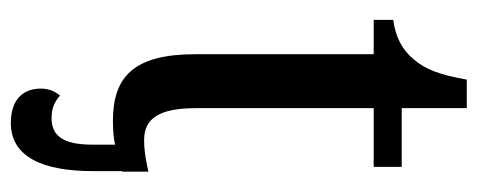

<svg xmlns="http://www.w3.org/2000/svg" viewBox="-290 -410 902 363"><g transform="rotate(90 161.5 -228.0)"><path d="M208 10C224 10 240 9 253 6V49C253 106 235 126 203 126C183 126 172 120 160 110C153 119 147 130 147 146C147 184 172 203 212 203C276 203 303 143 303 48V-7L304 -8V-57C285 -53 267 -49 244 -49C203 -49 184 -78 184 -147V-483H295V-536H184V-659H130C121 -607 110 -580 92 -559C74 -537 49 -524 17 -520V-483H82V-146C82 -30 124 10 208 10Z"/></g></svg>

Font: Noto Serif Condensed Medium
Style: Regular
Weight: 500
Width: 3
Designer: Monotype Design Team
Foundry: Monotype Imaging Inc.
Version: Version 2.015